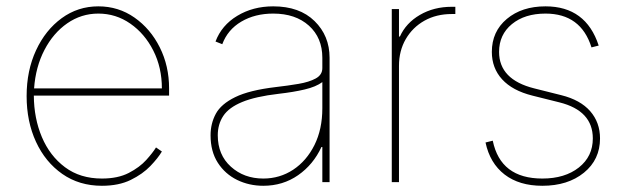

<svg xmlns="http://www.w3.org/2000/svg" viewBox="-20 -574 1976 605"><path d="M301.1 11.4Q229.8 11.4 176.3 -25.9Q122.9 -63.2 93.4 -127.1Q63.9 -191.1 63.9 -271.3Q63.9 -351.6 93.6 -415.5Q123.2 -479.4 174.4 -516.7Q225.5 -554 289.8 -554Q353.3 -554 403.8 -518.6Q454.2 -483.3 483.5 -424.7Q512.8 -366.1 512.8 -295.5V-272.7H86.6Q87 -201.3 112 -142Q137.1 -82.7 184.8 -47.1Q232.6 -11.4 301.1 -11.4Q351.6 -11.4 385.8 -29.1Q420.1 -46.9 440.9 -70Q461.6 -93 471.6 -109.4L490.1 -96.6Q478 -76 453.8 -50.8Q429.7 -25.6 392 -7.1Q354.4 11.4 301.1 11.4ZM87.4 -295.5H490.1Q490.1 -361.2 463.1 -414.6Q436.1 -468 390.6 -499.6Q345.2 -531.2 289.8 -531.2Q236.2 -531.2 191.9 -500.5Q147.7 -469.8 120 -416.5Q92.3 -363.3 87.4 -295.5Z M809.7 11.4Q764.9 11.4 727.1 -7.1Q689.3 -25.6 666.4 -61.1Q643.5 -96.6 643.5 -147.7Q643.5 -184.7 660 -215.4Q676.5 -246.1 721.1 -267.9Q765.6 -289.8 849.4 -299.7Q887.1 -304 920.5 -309.7Q953.8 -315.3 974.8 -326.7Q995.7 -338.1 995.7 -359.4V-392Q995.7 -454.9 953.5 -493.1Q911.2 -531.2 840.9 -531.2Q783.4 -531.2 740.4 -505.9Q697.4 -480.5 680.4 -434.7L659.1 -443.2Q678.3 -494.3 727.6 -524.1Q777 -554 840.9 -554Q924 -554 971.2 -507.6Q1018.5 -461.3 1018.5 -392V0H995.7V-110.8H992.9Q967.3 -55.4 919.4 -22Q871.4 11.4 809.7 11.4ZM809.7 -11.4Q861.5 -11.4 903.8 -39.2Q946 -67.1 970.9 -117Q995.7 -166.9 995.7 -233V-315.3Q975.5 -300.4 940.2 -292.1Q904.8 -283.7 858 -278.4Q784.8 -269.9 742.9 -252.5Q701 -235.1 683.6 -208.8Q666.2 -182.5 666.2 -147.7Q666.2 -85.9 707.6 -48.7Q748.9 -11.4 809.7 -11.4Z M1214.5 0V-545.5H1237.2V-458.8H1240.1Q1259.2 -501.4 1303.1 -527Q1346.9 -552.6 1403.4 -552.6H1414.8V-529.8H1403.4Q1355.1 -529.8 1317.6 -508.9Q1280.2 -487.9 1258.7 -451Q1237.2 -414.1 1237.2 -366.5V0Z M1866.5 -430.4 1843.8 -424.7Q1810.4 -531.2 1698.9 -531.2Q1633.5 -531.2 1593 -498Q1552.6 -464.8 1552.6 -410.5Q1552.6 -323.2 1663.4 -295.5L1748.6 -274.1Q1808.6 -259.2 1839.7 -223.7Q1870.7 -188.2 1870.7 -137.8Q1870.7 -71 1820 -29.8Q1769.2 11.4 1688.9 11.4Q1616.1 11.4 1570 -24.1Q1523.8 -59.7 1509.9 -125L1532.7 -130.7Q1557.2 -11.4 1688.9 -11.4Q1759.9 -11.4 1804 -46.2Q1848 -81 1848 -137.8Q1848 -225.1 1742.9 -251.4L1657.7 -272.7Q1594.8 -288.4 1562.3 -323.9Q1529.8 -359.4 1529.8 -410.5Q1529.8 -474.8 1577.1 -514.4Q1624.3 -554 1698.9 -554Q1826.3 -554 1866.5 -430.4Z"/></svg>

Font: Inter Thin BETA
Style: Regular
Weight: 100
Designer: Rasmus Andersson
Foundry: rsms
Version: Version 3.011;git-f93a4a705